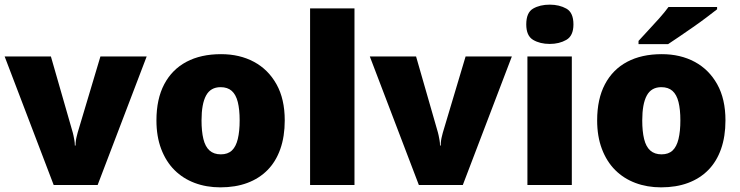

<svg xmlns="http://www.w3.org/2000/svg" viewBox="-20 -796 3184 826"><path d="M211 0 0 -553H199L293 -226Q294 -223 296 -213.5Q298 -204 300 -192.5Q302 -181 302 -170H305Q305 -181 306.5 -191.5Q308 -202 310.5 -211Q313 -220 314 -225L412 -553H611L400 0Z M1205 -278Q1205 -209 1186 -155Q1167 -101 1131 -64.5Q1095 -28 1044 -9Q993 10 928 10Q868 10 817.5 -9Q767 -28 730.5 -64.5Q694 -101 673.5 -155Q653 -209 653 -278Q653 -370 686.5 -433.5Q720 -497 782 -530Q844 -563 931 -563Q1011 -563 1072.5 -530Q1134 -497 1169.5 -433.5Q1205 -370 1205 -278ZM847 -278Q847 -231 855 -198Q863 -165 881.5 -148.5Q900 -132 930 -132Q960 -132 977.5 -148.5Q995 -165 1003 -198Q1011 -231 1011 -278Q1011 -325 1003 -357Q995 -389 977 -405Q959 -421 929 -421Q886 -421 866.5 -385Q847 -349 847 -278Z M1505 0H1314V-760H1505Z M1782 0 1571 -553H1770L1864 -226Q1865 -223 1867 -213.5Q1869 -204 1871 -192.5Q1873 -181 1873 -170H1876Q1876 -181 1877.5 -191.5Q1879 -202 1881.5 -211Q1884 -220 1885 -225L1983 -553H2182L1971 0Z M2440 -553V0H2249V-553ZM2345 -776Q2386 -776 2416.5 -759Q2447 -742 2447 -691Q2447 -642 2416.5 -624.5Q2386 -607 2345 -607Q2303 -607 2273.5 -624.5Q2244 -642 2244 -691Q2244 -742 2273.5 -759Q2303 -776 2345 -776Z M3101 -278Q3101 -209 3082 -155Q3063 -101 3027 -64.5Q2991 -28 2940 -9Q2889 10 2824 10Q2764 10 2713.5 -9Q2663 -28 2626.5 -64.5Q2590 -101 2569.5 -155Q2549 -209 2549 -278Q2549 -370 2582.5 -433.5Q2616 -497 2678 -530Q2740 -563 2827 -563Q2907 -563 2968.5 -530Q3030 -497 3065.5 -433.5Q3101 -370 3101 -278ZM2743 -278Q2743 -231 2751 -198Q2759 -165 2777.5 -148.5Q2796 -132 2826 -132Q2856 -132 2873.5 -148.5Q2891 -165 2899 -198Q2907 -231 2907 -278Q2907 -325 2899 -357Q2891 -389 2873 -405Q2855 -421 2825 -421Q2782 -421 2762.5 -385Q2743 -349 2743 -278ZM3065 -756Q3047 -742 3020 -721.5Q2993 -701 2962 -679.5Q2931 -658 2902.5 -638.5Q2874 -619 2854 -606H2727V-620Q2744 -639 2768 -664.5Q2792 -690 2816 -717Q2840 -744 2856 -766H3065Z"/></svg>

Font: Noto Sans Thai Black
Style: Regular
Weight: 900
Version: Version 2.001